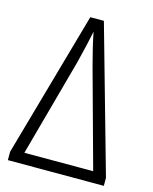

<svg xmlns="http://www.w3.org/2000/svg" viewBox="-109 -787 685 860"><g transform="rotate(15 233.5 -357.0)"><path d="M265 -714H202L11 -39V0H456V-37ZM393 -51H74L198 -504C211 -554 224 -612 233 -655C240 -617 255 -555 269 -503Z"/></g></svg>

Font: Noto Sans Display SemiCondensed Light
Style: Regular
Weight: 300
Width: 4
Designer: Monotype Design Team
Foundry: Monotype Imaging Inc.
Version: Version 1.900